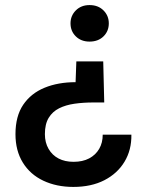

<svg xmlns="http://www.w3.org/2000/svg" viewBox="-20 -533 570 757"><path d="M387 -291 391 -129H348Q308 -129 273.5 -124Q239 -119 213 -106Q187 -93 172 -68.5Q157 -44 157 -4Q157 29 171.5 54Q186 79 211 92Q236 105 270 105Q306 105 331.5 91.5Q357 78 371 54Q385 30 385 -2H498Q499 58 471 104.5Q443 151 391.5 177.5Q340 204 269 204Q203 204 151 179.5Q99 155 70 108Q41 61 41 -4Q41 -75 71.5 -120Q102 -165 155.5 -187Q209 -209 278 -209L281 -291ZM333 -513Q367 -513 388 -492Q409 -471 409 -441Q409 -410 388 -389.5Q367 -369 333 -369Q300 -369 279 -389.5Q258 -410 258 -441Q258 -471 279 -492Q300 -513 333 -513Z"/></svg>

Font: DM Sans 18pt SemiBold
Style: Regular
Weight: 600
Designer: Colophon Foundry, Jonny Pinhorn
Foundry: Colophon Foundry
Version: Version 4.004;gftools[0.9.30]